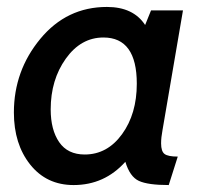

<svg xmlns="http://www.w3.org/2000/svg" viewBox="-20 -523 594 553"><path d="M507 -493 448 -148Q444 -127 444 -110Q444 -87 454 -79.5Q464 -72 492 -72L466 10Q406 10 380 -2Q354 -14 341 -57Q281 10 192 10Q114 10 67 -49Q20 -108 20 -199Q20 -319 96 -411Q172 -503 288 -503Q364 -503 398 -451L415 -493ZM278 -415Q213 -415 169.5 -354Q126 -293 126 -208Q126 -149 150.5 -113.5Q175 -78 224 -78Q289 -78 331.5 -136.5Q374 -195 374 -282Q374 -415 278 -415Z"/></svg>

Font: Cabin
Style: Medium Italic
Weight: 500
Designer: Pablo Impallari
Foundry: Pablo Impallari. www.impallari.com Igino Marini. www.ikern.com
Version: Version 1.005